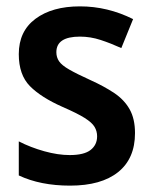

<svg xmlns="http://www.w3.org/2000/svg" viewBox="-20 -573 480 603"><path d="M200 10Q107 10 39 -22V-129Q76 -110 119 -98Q162 -86 199 -86Q244 -86 264.5 -102Q285 -118 285 -145Q285 -161 277 -174.5Q269 -188 246 -202.5Q223 -217 177 -237Q109 -267 74 -302.5Q39 -338 39 -403Q39 -475 91.5 -514Q144 -553 231 -553Q318 -553 398 -513L361 -422Q328 -437 296 -447.5Q264 -458 231 -458Q157 -458 157 -409Q157 -393 165.5 -380.5Q174 -368 197.5 -354.5Q221 -341 265 -321Q307 -302 338.5 -281Q370 -260 387 -230Q404 -200 404 -155Q404 -75 351 -32.5Q298 10 200 10Z"/></svg>

Font: Noto Sans SemiCondensed SemiBold
Style: Regular
Weight: 600
Width: 4
Designer: Monotype Design Team
Foundry: Monotype Imaging Inc.
Version: Version 2.013; ttfautohint (v1.8.4.7-5d5b)